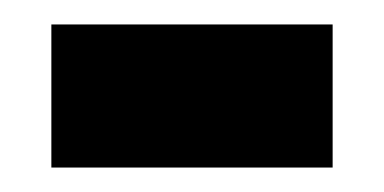

<svg xmlns="http://www.w3.org/2000/svg" viewBox="-20 -351 314 157"><path d="M22 -214H252V-331H22Z"/></svg>

Font: Noto Serif Ethiopic ExtraCondensed Black
Style: Regular
Weight: 900
Width: 2
Designer: Monotype Design Team
Foundry: Monotype Imaging Inc.
Version: Version 2.102